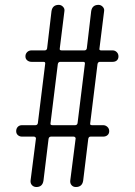

<svg xmlns="http://www.w3.org/2000/svg" viewBox="-20 -750 540 770"><path d="M211.9 -493.2 182.6 -255.9Q180.7 -248 190.4 -248H281.2Q289.1 -248 291 -255.9L320.3 -493.2Q322.3 -502 313.5 -502H221.7Q213.9 -502 211.9 -493.2ZM68.4 -202.1Q58.6 -202.1 51.8 -208Q44.9 -213.9 44.9 -224.1Q44.9 -234.4 51.3 -241.2Q57.6 -248 68.4 -248H122.1Q129.9 -248 131.8 -255.9L161.1 -493.2Q163.1 -502 154.3 -502H106.4Q96.7 -502 89.4 -507.8Q82 -513.7 82 -523.9Q82 -534.2 88.9 -541Q95.7 -547.9 106.4 -547.9H159.2Q167 -547.9 168.9 -555.7L186.5 -705.1Q190.4 -730.5 215.8 -730.5Q225.6 -730.5 232.9 -722.7Q240.2 -714.8 238.3 -705.1L219.7 -555.7Q217.8 -547.9 227.5 -547.9H318.4Q326.2 -547.9 328.1 -555.7L345.7 -705.1Q349.6 -730.5 375 -730.5Q384.8 -730.5 392.1 -722.7Q399.4 -714.8 397.5 -705.1L378.9 -555.7Q377 -547.9 385.7 -547.9H431.6Q441.4 -547.9 448.2 -541Q455.1 -534.2 455.1 -523.9Q455.1 -513.7 448.7 -507.8Q442.4 -502 431.6 -502H380.9Q373 -502 371.1 -493.2L341.8 -255.9Q339.8 -248 348.6 -248H393.6Q403.3 -248 410.6 -241.2Q418 -234.4 418 -224.1Q418 -213.9 411.1 -208Q404.3 -202.1 393.6 -202.1H342.8Q335.9 -202.1 334 -193.4L313.5 -25.4Q309.6 0 284.2 0Q273.4 0 267.1 -7.3Q260.7 -14.6 261.7 -25.4L283.2 -193.4Q284.2 -196.3 281.7 -199.2Q279.3 -202.1 275.4 -202.1H184.6Q176.8 -202.1 174.8 -193.4L154.3 -25.4Q150.4 0 126 0Q115.2 0 108.4 -7.3Q101.6 -14.6 102.5 -25.4L124 -193.4Q125 -196.3 122.6 -199.2Q120.1 -202.1 116.2 -202.1Z"/></svg>

Font: Rounded Mgen+ 1m light
Style: Regular
Weight: 200
Designer: [Source Han Sans]
Ryoko NISHIZUKA  (kana & ideographs); Paul D. Hunt (Latin, Greek & Cyrillic); Wenlong ZHANG  (bopomofo
Version: Version 1.059.20150602